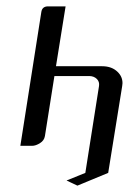

<svg xmlns="http://www.w3.org/2000/svg" viewBox="-20 -458 417 603"><path d="M43.9 0 109.9 -420.9Q112.8 -438 130.9 -438H186L155.8 -250H300.8Q331.5 -250 349.6 -231.9Q364.7 -217.3 364.7 -196.8Q364.7 -193.8 363.8 -188L319.8 85L223.1 125L189 108.9L248 85L291 -188Q293 -201.2 284.2 -210Q274.9 -219.2 259.8 -219.2H150.9L121.1 -30.8Q118.7 -16.6 106 -8.8Q92.8 0 80.1 0Z"/></svg>

Font: Hhenum
Style: Italic
Weight: 400
Designer: T. Christopher White
Version: Version 1.0